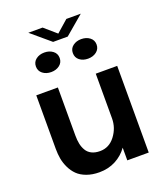

<svg xmlns="http://www.w3.org/2000/svg" viewBox="-160 -990 942 1105"><g transform="rotate(-20 311.0 -437.5)"><path d="M146 -884.8H233.4L306.6 -821.3L378.9 -884.8H467.3L351.6 -786.6H262.2ZM193.4 -627Q162.6 -627 141.6 -643.3Q120.6 -659.7 120.6 -687Q120.6 -714.4 141.6 -730.5Q162.6 -746.6 193.4 -746.6Q223.6 -746.6 244.9 -730.5Q266.1 -714.4 266.1 -687Q266.1 -659.7 244.9 -643.3Q223.6 -627 193.4 -627ZM346.7 -687Q346.7 -714.4 367.7 -730.5Q388.7 -746.6 418.9 -746.6Q449.7 -746.6 470.9 -730.5Q492.2 -714.4 492.2 -687Q492.2 -659.7 470.9 -643.3Q449.7 -627 418.9 -627Q388.2 -627 367.4 -643.1Q346.7 -659.2 346.7 -687ZM256.8 9.8Q213.4 9.8 179.2 -2.9Q145 -15.6 124.3 -36.1Q103.5 -56.6 89.8 -85Q76.2 -113.3 71 -142.1Q65.9 -170.9 65.9 -202.6V-530.8H198.2V-236.3Q198.2 -207.5 202.9 -185.1Q207.5 -162.6 218.8 -143.6Q230 -124.5 251 -114Q272 -103.5 301.8 -103.5Q357.9 -103.5 394 -151.1Q430.2 -198.7 430.2 -257.3V-530.8H561.5V0H430.2V-77.6Q400.9 -36.6 356.4 -13.4Q312 9.8 256.8 9.8Z"/></g></svg>

Font: Epilogue SemiBold
Style: Regular
Weight: 600
Designer: Tyler Finck
Foundry: Etcetera Type Co
Version: Version 2.112